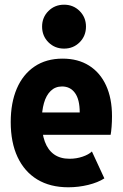

<svg xmlns="http://www.w3.org/2000/svg" viewBox="-20 -794 525 822"><path d="M272.5 7.8Q194.8 7.8 139.6 -25.6Q84.5 -59.1 55.2 -121.6Q25.9 -184.1 25.9 -271.5Q25.9 -354 52 -414.8Q78.1 -475.6 127.9 -509.3Q177.7 -543 248 -543Q314 -543 361.3 -513.2Q408.7 -483.4 434.1 -428.2Q459.5 -373 459.5 -296.4Q459.5 -273.4 457.8 -251.5Q456.1 -229.5 453.6 -216.8H146.5V-312.5H321.3Q321.3 -368.2 301 -396Q280.8 -423.8 245.6 -423.8Q216.8 -423.8 197.3 -405Q177.7 -386.2 168.2 -352.8Q158.7 -319.3 158.7 -274.9Q158.7 -223.6 171.9 -187.7Q185.1 -151.9 211.4 -133.1Q237.8 -114.3 277.8 -114.3Q307.1 -114.3 333.5 -123.3Q359.9 -132.3 373.5 -145.5L426.8 -30.3Q399.4 -12.7 357.7 -2.4Q315.9 7.8 272.5 7.8ZM254.4 -585.9Q214.4 -585.9 187.3 -613Q160.2 -640.1 160.2 -680.2Q160.2 -719.7 187.3 -746.8Q214.4 -773.9 254.4 -773.9Q293.9 -773.9 321 -746.8Q348.1 -719.7 348.1 -680.2Q348.1 -640.1 321 -613Q293.9 -585.9 254.4 -585.9Z"/></svg>

Font: Reddit Sans Condensed ExtraBold
Style: Regular
Weight: 800
Designer: Stephen Hutchings
Foundry: Reddit
Version: Version 1.014